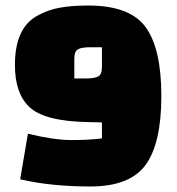

<svg xmlns="http://www.w3.org/2000/svg" viewBox="-20 -660 640 695"><path d="M249 -447V-376H290Q323 -376 336 -383.5Q349 -391 349 -418V-489H308Q275 -489 262 -481.5Q249 -474 249 -447ZM349 -217 299 -218Q139 -221 85 -274Q34 -323 34 -425Q34 -557 113 -602Q152 -624 195.5 -632Q239 -640 299 -640Q450 -640 507 -562Q564 -484 564 -312.5Q564 -141 507 -63Q450 15 307 15Q164 15 53 -11L81 -176Q176 -153 239 -153Q302 -153 349 -159Z"/></svg>

Font: Changa One
Style: Regular
Weight: 400
Designer: Eduardo Rodriguez Tunni
Foundry: Eduardo Rodriguez Tunni
Version: Version 1.003